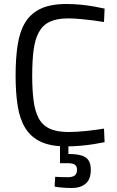

<svg xmlns="http://www.w3.org/2000/svg" viewBox="-20 -722 584 960"><path d="M312 10Q234 10 184.5 -13Q135 -36 107 -81Q79 -126 68.5 -192Q58 -258 58 -344Q58 -432 68.5 -499Q79 -566 107 -611Q135 -656 184.5 -679Q234 -702 312 -702Q348 -702 383.5 -698.5Q419 -695 450 -689.5Q481 -684 503 -679L500 -612Q478 -616 446 -620Q414 -624 381 -627Q348 -630 321 -630Q264 -630 228.5 -613Q193 -596 174 -560.5Q155 -525 148 -471.5Q141 -418 141 -344Q141 -272 148 -218.5Q155 -165 173.5 -130.5Q192 -96 228 -79Q264 -62 322 -62Q364 -62 414.5 -67.5Q465 -73 500 -79L503 -11Q479 -6 447 -1Q415 4 380 7Q345 10 312 10ZM340 218Q316 218 291.5 216Q267 214 253 211L256 162Q265 163 287 163.5Q309 164 321 164Q342 164 353.5 155.5Q365 147 365 127Q365 108 353.5 101Q342 94 321 94H280V-1H322V48Q359 48 384 54.5Q409 61 421.5 78Q434 95 434 127Q434 175 408 196.5Q382 218 340 218Z"/></svg>

Font: Cairo Play
Style: Regular
Weight: 400
Designer: Mohamed Gaber, Accademia di Belle Arti di Urbino
Foundry: Kief Type Foundry, Accademia di Belle Arti di Urbino
Version: Version 3.119